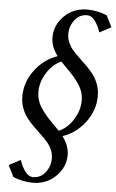

<svg xmlns="http://www.w3.org/2000/svg" viewBox="-67 -828 702 1158"><g transform="rotate(5 284.0 -249.5)"><path d="M174.3 251.5Q221.7 251.5 250.2 214.1Q278.8 176.8 278.8 128.9Q278.8 101.6 267.3 76.2Q255.9 50.8 237.3 29.8Q218.8 8.8 196.3 -12Q173.8 -32.7 151.4 -55.2Q128.9 -77.6 110.4 -102.1Q91.8 -126.5 80.3 -159.2Q68.8 -191.9 68.8 -228.5Q68.8 -314.9 123.5 -387.7Q178.2 -460.4 259.8 -487.8Q218.8 -542 218.8 -598.6Q218.8 -673.3 274.9 -728.5Q331.1 -783.7 414.1 -783.7Q472.2 -783.7 532.7 -759.8L567.9 -689.9L497.6 -652.8Q463.9 -749.5 416.5 -749.5Q369.1 -749.5 340.6 -711.9Q312 -674.3 312 -627Q312 -599.6 323.5 -574.2Q335 -548.8 353.5 -527.8Q372.1 -506.8 394.5 -486.1Q417 -465.3 439.5 -442.9Q461.9 -420.4 480.5 -395.8Q499 -371.1 510.5 -338.4Q522 -305.7 522 -269Q522 -182.6 467.3 -110.1Q412.6 -37.6 331.1 -10.3Q372.1 44.9 372.1 100.6Q372.1 175.3 315.4 230.5Q258.8 285.6 176.3 285.6Q118.2 285.6 57.6 261.7L22.9 191.9L92.8 154.8Q127.4 251.5 174.3 251.5ZM427.7 -231.9Q427.7 -260.3 419.7 -286.1Q411.6 -312 394.3 -336.2Q377 -360.4 362.8 -376.7Q348.6 -393.1 322.5 -418.9Q296.4 -444.8 285.2 -457.5Q234.9 -437 199 -380.6Q163.1 -324.2 163.1 -266.1Q163.1 -237.3 171.1 -211.7Q179.2 -186 196.5 -161.6Q213.9 -137.2 227.8 -121.1Q241.7 -105 267.8 -78.9Q293.9 -52.7 305.2 -40.5Q356 -61 391.8 -117.2Q427.7 -173.3 427.7 -231.9Z"/></g></svg>

Font: Flanker
Style: Italic
Weight: 400
Italic angle: -12°
Designer: Flanker
Version: Version 2.027